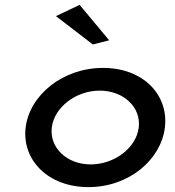

<svg xmlns="http://www.w3.org/2000/svg" viewBox="-20 -763 717 786"><path d="M427 -598 306 -743 209 -697 360 -581ZM192 -241C202 -324 291 -392 388 -392C486 -392 558 -324 548 -241C538 -158 449 -90 351 -90C254 -90 182 -158 192 -241ZM85 -241C69 -109 176 3 342 3C508 3 639 -109 655 -241C671 -373 568 -485 402 -485C236 -485 101 -373 85 -241Z"/></svg>

Font: Bluebird
Style: LiExtObl
Weight: 300
Designer: Jasper
Foundry: Cannot Into Space Fonts
Version: Version 0.98